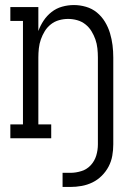

<svg xmlns="http://www.w3.org/2000/svg" viewBox="-20 -548 540 761"><path d="M228 193V137H259Q281 137 303 130Q325 123 340 106.5Q355 90 361.5 68.5Q368 47 368 24V-320Q368 -338 366 -356.5Q364 -375 358 -392Q352 -409 342.5 -424.5Q333 -440 318.5 -451.5Q304 -463 286 -468Q268 -473 250 -473Q232 -473 214 -468Q196 -463 181.5 -451.5Q167 -440 157.5 -424.5Q148 -409 142 -392Q136 -375 134 -356.5Q132 -338 132 -320V-55H183V0H21V-55H71V-465H21V-520H132V-425Q140 -447 153 -466.5Q166 -486 184.5 -500.5Q203 -515 226 -521.5Q249 -528 273 -528Q297 -528 321 -521Q345 -514 364 -498.5Q383 -483 396 -461.5Q409 -440 416 -416.5Q423 -393 426 -369Q429 -345 429 -320V24Q429 47 425 69.5Q421 92 410.5 112Q400 132 383.5 148.5Q367 165 346.5 175Q326 185 303.5 189Q281 193 259 193Z"/></svg>

Font: Iosevka Curly Slab Light
Style: Regular
Weight: 300
Monospace: yes
Designer: Belleve Invis
Foundry: Belleve Invis
Version: Version 22.1.2; ttfautohint (v1.8.4)